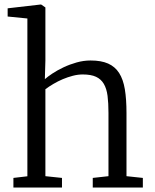

<svg xmlns="http://www.w3.org/2000/svg" viewBox="-20 -839 692 859"><path d="M40 -43 102.5 -50.3V-756.3L14.2 -765.1V-801.8L161.6 -818.8H164.1L183.1 -805.7V-568.4L180.7 -484.9Q193.4 -496.1 215.1 -510.5Q236.8 -524.9 264.2 -537.8Q291.5 -550.8 322.8 -559.6Q354 -568.4 385.3 -568.4Q432.6 -568.4 463.6 -554.7Q494.6 -541 512.9 -512.5Q531.2 -483.9 538.6 -439.5Q545.9 -395 545.9 -333.5V-50.8L619.1 -43V0H395V-43L465.3 -50.8V-334Q465.3 -377.9 461.2 -410.2Q457 -442.4 444.6 -463.6Q432.1 -484.9 409.7 -495.4Q387.2 -505.9 350.1 -505.9Q328.6 -505.9 305.9 -500Q283.2 -494.1 261.2 -484.9Q239.3 -475.6 219 -463.6Q198.7 -451.7 183.1 -439.9V-50.8L257.3 -43V0H40Z"/></svg>

Font: MerriweatherLight
Style: Regular
Weight: 300
Designer: Eben Sorkin ( sorkintype@gmail.com )
Foundry: Eben Sorkin
Version: Version 1.055; ttfautohint (v1.4.1)